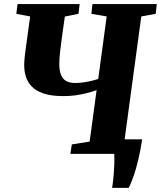

<svg xmlns="http://www.w3.org/2000/svg" viewBox="-20 -763 798 952"><path d="M536 168.5Q538.5 152 540.8 133.5Q543 115 544.5 94.2Q546 73.5 546.8 50Q547.5 26.5 546.5 0L514.5 -72H685Q676 -13.5 665.2 31Q654.5 75.5 642.8 109Q631 142.5 618.5 168.5ZM329 0 336 -47 424.5 -61 459 -316Q435 -307.5 408.2 -300.8Q381.5 -294 353 -290.2Q324.5 -286.5 293.5 -286.5Q233.5 -286.5 195.2 -299.8Q157 -313 136.5 -335Q116 -357 108 -384Q100 -411 100 -439Q100 -456.5 101.8 -474.8Q103.5 -493 105.5 -507L129.5 -681.5L61 -694.5L67 -743H375L369 -694.5L301.5 -681L287 -577.5Q282 -542 278 -507Q274 -472 274 -445.5Q274 -412.5 282.5 -391.8Q291 -371 308.2 -361.2Q325.5 -351.5 353 -351.5Q370.5 -351.5 391.2 -354.2Q412 -357 432 -361.8Q452 -366.5 467 -371.5L509 -681.5L433 -694.5L438.5 -743H757.5L752 -694.5L680.5 -681.5L596.5 -61L668.5 -46.5L663 0Z"/></svg>

Font: Merriweather 36pt Black
Style: Italic
Weight: 900
Italic angle: -7.8°
Version: Version 2.101